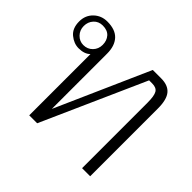

<svg xmlns="http://www.w3.org/2000/svg" viewBox="-137 -726 889 889"><g transform="rotate(45 307.0 -281.5)"><path d="M152 -401Q132 -381 94 -381Q63 -381 35.5 -403.5Q8 -426 8 -471Q8 -511 35 -537Q62 -563 101 -563Q154 -563 179.5 -535Q205 -507 205 -457V-95L408 -553H463Q508 -553 529.5 -527.5Q551 -502 551 -444V0H498V-429Q498 -473 488 -490Q478 -507 450 -507H430L204 0H152ZM162 -471Q162 -499 146 -517Q130 -535 99 -535Q72 -535 55 -516.5Q38 -498 38 -471Q38 -444 56 -425.5Q74 -407 99 -407Q126 -407 144 -425.5Q162 -444 162 -471Z"/></g></svg>

Font: Taviraj ExtraLight
Style: Regular
Weight: 200
Designer: Katatrad Team
Foundry: CadsonDemak
Version: Version 1.030